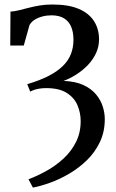

<svg xmlns="http://www.w3.org/2000/svg" viewBox="-20 -582 516 852"><path d="M126 250.5 106.5 213.5Q146.5 198.5 187.5 175.5Q228.5 152.5 262.5 121Q296.5 89.5 317.2 48.2Q338 7 338 -44.5Q338 -81 324 -114.5Q310 -148 276.5 -169.5Q243 -191 185 -191Q169.5 -191 156.8 -189Q144 -187 133.8 -183.8Q123.5 -180.5 114 -175.5L101 -208.5Q156.5 -225 195.5 -245Q234.5 -265 259 -289.2Q283.5 -313.5 294.8 -342.5Q306 -371.5 306 -406Q306 -438.5 296 -462.8Q286 -487 264.5 -500.5Q243 -514 208 -514Q187 -514 167.5 -508.8Q148 -503.5 133.2 -494Q118.5 -484.5 111 -471L85.5 -380H25.5L26.5 -530.5Q44.5 -531.5 64.2 -536.5Q84 -541.5 106.5 -547.2Q129 -553 155 -557.5Q181 -562 212.5 -562Q283.5 -562 329 -542.8Q374.5 -523.5 397 -488.5Q419.5 -453.5 419.5 -407.5Q419.5 -374.5 406 -345.8Q392.5 -317 369.8 -293.2Q347 -269.5 318.8 -251.5Q290.5 -233.5 262 -223Q314.5 -221 349.8 -204.8Q385 -188.5 406 -163.2Q427 -138 436 -109.2Q445 -80.5 445 -53.5Q445 3 423.2 48.5Q401.5 94 365.8 128.8Q330 163.5 287.5 188.5Q245 213.5 202.5 228.8Q160 244 126 250.5Z"/></svg>

Font: Merriweather 36pt Medium
Style: Regular
Weight: 500
Version: Version 2.100